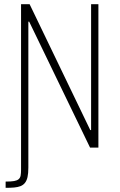

<svg xmlns="http://www.w3.org/2000/svg" viewBox="-20 -708 574 921"><path d="M7 193V163Q33 163 47.5 160.5Q62 158 69.5 151.5Q77 145 79 134Q81 123 81 106V-688H122L413 -84H417V-688H452V0H412L120 -604H116V96Q116 124 112 141.5Q108 159 99.5 169.5Q91 180 78 185Q65 190 47.5 191.5Q30 193 7 193Z"/></svg>

Font: Saira Condensed Thin
Style: Regular
Weight: 250
Width: 3
Designer: Hector Gatti with collaboration of the Omnibus-Type team
Foundry: Omnibus-Type
Version: Version 1.101